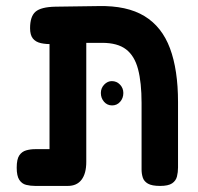

<svg xmlns="http://www.w3.org/2000/svg" viewBox="-20 -603 653 632"><path d="M96 9Q80 9 66 5.5Q52 2 43.5 -11Q35 -24 35 -51Q35 -79 43.5 -91.5Q52 -104 66 -108Q80 -112 95 -112H143V-501L211 -462Q182 -459 157 -458Q132 -457 114.5 -461Q97 -465 88 -476.5Q79 -488 79 -510Q79 -549 97 -564.5Q115 -580 162 -581L304 -583Q398 -585 455.5 -550Q513 -515 539.5 -444Q566 -373 566 -267V-52Q566 -36 562.5 -22Q559 -8 546.5 0.5Q534 9 507 9Q480 9 467 1.5Q454 -6 450 -18.5Q446 -31 446 -45V-264Q446 -331 434.5 -375Q423 -419 395 -440.5Q367 -462 316 -462H264V-70Q264 -32 248.5 -11.5Q233 9 203 9ZM349 -256Q333 -256 322.5 -268Q312 -280 312 -297Q312 -313 323 -324.5Q334 -336 348 -336Q364 -336 375 -324.5Q386 -313 386 -297Q386 -280 375.5 -268Q365 -256 349 -256Z"/></svg>

Font: Fredoka SemiCondensed Medium
Style: Regular
Weight: 500
Width: 4
Designer: Ben Nathan
Foundry: Milena B. Brandão, Ben Nathan
Version: Version 2.001